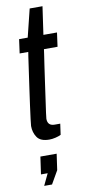

<svg xmlns="http://www.w3.org/2000/svg" viewBox="-100 -710 450 988"><g transform="rotate(-10 124.5 -216.0)"><path d="M115 10Q69 10 51.5 -15.5Q34 -41 34 -75Q34 -82 38 -111.5Q42 -141 47.5 -184Q53 -227 60 -273.5Q67 -320 72.5 -361Q78 -402 82 -427.5Q86 -453 86 -453H41L51 -526H96L132 -672H199L178 -526H249L239 -453H168Q168 -453 164.5 -428Q161 -403 155 -364Q149 -325 143 -280Q137 -235 131 -195Q125 -155 121.5 -128Q118 -101 118 -98Q118 -61 155 -61H184L176 -4Q164 2 147 6Q130 10 115 10ZM47 240 76 179H41L54 88H139L127 172L88 240Z"/></g></svg>

Font: Archivo Narrow
Style: Italic
Weight: 400
Italic angle: -8°
Designer: Hector Gatti
Foundry: Omnibus-Type
Version: Version 3.002